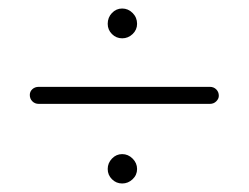

<svg xmlns="http://www.w3.org/2000/svg" viewBox="-20 -557 584 451"><path d="M233 -501Q233 -516 243 -526.5Q253 -537 267 -537Q281 -537 291.5 -526.5Q302 -516 302 -501Q302 -487 291.5 -477Q281 -467 267 -467Q253 -467 243 -477Q233 -487 233 -501ZM233 -160Q233 -174 243 -184.5Q253 -195 267 -195Q281 -195 291.5 -184.5Q302 -174 302 -160Q302 -146 291.5 -136Q281 -126 267 -126Q253 -126 243 -136Q233 -146 233 -160ZM71 -313Q62 -313 56 -319Q50 -325 50 -334Q50 -342 56 -347.5Q62 -353 71 -353H473Q482 -353 488 -347Q494 -341 494 -332Q494 -325 488 -319Q482 -313 473 -313Z"/></svg>

Font: Quicksand Light Light
Style: Regular
Weight: 300
Version: Version 3.006